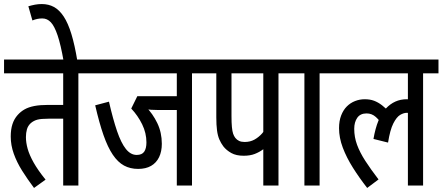

<svg xmlns="http://www.w3.org/2000/svg" viewBox="-20 -916 2185 948"><path d="M367 -554V0H292V-330H221Q182 -330 164 -325Q146 -320 132 -308Q118 -295 113 -277.5Q108 -260 108 -239Q108 -212 116.5 -181.5Q125 -151 146 -113.5Q167 -76 205 -29L148 12Q115 -32 89 -73.5Q63 -115 48 -157Q33 -199 33 -242Q33 -277 41.5 -303Q50 -329 67 -348Q82 -365 101.5 -376Q121 -387 149 -392.5Q177 -398 217 -398H292V-554H0V-622H443V-554Z M294 -615Q280 -695 264.5 -741Q249 -787 231 -806Q213 -825 189 -825Q176 -825 164 -822.5Q152 -820 140 -815L120 -885Q137 -890 153 -893Q169 -896 186 -896Q220 -896 246.5 -881.5Q273 -867 294.5 -834.5Q316 -802 332.5 -748Q349 -694 362 -615Z M928 -554V0H853V-373H756Q740 -373 726 -374Q712 -375 699 -377L700 -389Q734 -355 756.5 -308.5Q779 -262 779 -206Q779 -168 765.5 -140Q752 -112 726 -97Q700 -82 662 -82Q623 -82 592.5 -98.5Q562 -115 537 -152Q512 -189 491 -249Q470 -309 450 -396L518 -414Q538 -327 558 -268.5Q578 -210 601.5 -180.5Q625 -151 655 -151Q681 -151 692 -167Q703 -183 703 -213Q703 -259 682 -302Q661 -345 628 -380L658 -441H853V-554H431V-622H1004V-554Z M1355 -554V0H1280V-228L1311 -205Q1297 -192 1279 -178.5Q1261 -165 1238 -156Q1215 -147 1183 -147Q1146 -147 1122 -160.5Q1098 -174 1083 -193Q1071 -209 1063 -227.5Q1055 -246 1051.5 -272.5Q1048 -299 1048 -337V-554H992V-622H1431V-554ZM1280 -554H1123V-344Q1123 -310 1125 -289Q1127 -268 1131 -256Q1135 -244 1142 -235Q1150 -225 1161 -220Q1172 -215 1188 -215Q1215 -215 1236 -226.5Q1257 -238 1274 -257Q1291 -276 1303 -298L1280 -247Z M1558 -554V0H1483V-554H1419V-622H1634V-554Z M1622 -554V-622H2145V-554H2069V0H1994V-380L2028 -344Q2017 -354 2007 -356.5Q1997 -359 1989 -359Q1973 -359 1955.5 -348.5Q1938 -338 1922 -306.5Q1906 -275 1896 -212L1824 -230Q1842 -334 1885 -380Q1928 -426 1988 -426Q2002 -426 2014 -423Q2026 -420 2035 -416L2038 -394L1994 -413V-554ZM1870 -296Q1855 -321 1835.5 -338.5Q1816 -356 1790 -356Q1759 -356 1744 -334.5Q1729 -313 1729 -280Q1729 -239 1743 -201Q1757 -163 1783.5 -122Q1810 -81 1849 -30L1793 12Q1754 -38 1722.5 -88Q1691 -138 1672.5 -187Q1654 -236 1654 -283Q1654 -319 1664.5 -346Q1675 -373 1692.5 -390.5Q1710 -408 1733 -417Q1756 -426 1781 -426Q1807 -426 1827 -418.5Q1847 -411 1866.5 -396Q1886 -381 1907 -358Z"/></svg>

Font: Noto Sans ExtraCondensed
Style: Regular
Weight: 400
Width: 2
Designer: Monotype Design Team
Foundry: Monotype Imaging Inc.
Version: Version 2.013